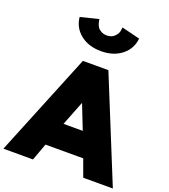

<svg xmlns="http://www.w3.org/2000/svg" viewBox="-232 -1303 1272 1444"><g transform="rotate(20 404.0 -581.5)"><path d="M302 -825H506L842 0H605L555 -137H253L203 0H-34ZM327 -330H481L404 -526ZM496 -1163 642 -1127Q634 -1044 569 -992Q504 -940 404 -940Q304 -940 239 -992Q174 -1044 166 -1127L312 -1163Q312 -1159 312.5 -1152.5Q313 -1146 318 -1129.5Q323 -1113 332 -1100Q341 -1087 360 -1076.5Q379 -1066 404 -1066Q444 -1066 467 -1090Q490 -1114 493 -1138Z"/></g></svg>

Font: Spartan MB
Style: Regular
Weight: 900
Designer: Matt Bailey
Foundry: Matt Bailey
Version: Version 001.001